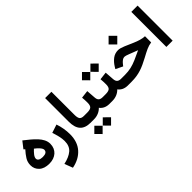

<svg xmlns="http://www.w3.org/2000/svg" viewBox="33 -1528 2640 2640"><g transform="rotate(-45 1352.5 -208.0)"><path d="M147.5 -377.4C116.7 -343.8 91.8 -311 71.8 -279.3C51.8 -247.6 41.5 -211.4 41.5 -170.9C41.5 -122.6 59.1 -82 93.8 -50.3C128.4 -18.1 178.2 -2 243.2 -2C360.8 -2 444.8 -72.8 444.8 -187.5C444.8 -307.6 322.8 -397.5 204.6 -492.2L128.4 -394.5ZM328.1 -188C328.1 -150.4 299.8 -131.3 242.7 -131.3C189.5 -131.3 158.2 -151.4 158.2 -183.1C158.2 -200.7 166.5 -220.2 183.1 -241.2C199.7 -262.2 217.8 -281.2 237.3 -299.3C276.9 -269.5 328.1 -221.7 328.1 -188Z M431.2 265.6C523.4 247.6 596.7 208.5 649.9 148.4C703.1 88.4 729.5 9.3 729.5 -88.9C729.5 -162.6 715.8 -244.1 690.9 -314.5L569.3 -274.4C580.1 -242.7 589.8 -209 598.6 -173.3C606.9 -137.7 611.3 -105 611.3 -75.7C611.3 -10.7 591.8 38.1 552.7 71.8C513.2 105.5 457.5 129.9 385.3 145.5Z M837.9 -222.7C837.9 -73.7 901.4 0 1042.5 0H1054.7V-131.3H1042.5C1010.3 -131.3 988.8 -139.2 977.5 -154.3C966.3 -169.4 960.4 -195.3 960.4 -231.9V-682.1H837.9Z M1034.2 0H1107.9C1169.9 0 1227.1 -23.9 1265.6 -65.4C1294.9 -26.4 1339.8 0 1406.2 0H1417.5V-131.3H1407.2C1352.5 -131.3 1328.6 -154.3 1325.2 -205.6L1315.4 -340.3L1201.2 -326.7C1204.6 -293 1206.1 -258.8 1206.1 -222.2C1206.1 -188.5 1198.7 -164.6 1184.6 -151.4C1170.4 -138.2 1144.5 -131.3 1107.9 -131.3H1034.2ZM1131.3 145.5 1211.4 226.6 1292.5 145.5 1211.4 65.4ZM967.3 145.5 1047.4 226.6 1128.4 145.5 1047.4 65.4Z M1533.7 -497.1 1613.8 -416 1694.8 -497.1 1613.8 -577.1ZM1369.6 -497.1 1449.7 -416 1530.8 -497.1 1449.7 -577.1ZM1397.9 0H1466.3C1528.3 0 1585.4 -23.9 1624 -65.4C1653.3 -26.4 1698.2 0 1764.6 0H1775.9V-131.3H1765.6C1710.9 -131.3 1687 -154.3 1683.6 -205.6L1673.8 -340.3L1559.6 -326.7C1563 -293 1564.5 -258.8 1564.5 -222.2C1564.5 -188.5 1557.1 -164.6 1543 -151.4C1528.8 -138.2 1502.9 -131.3 1466.3 -131.3H1397.9Z M1976.1 -585.9 2060.5 -501.5 2145 -585.9 2060.5 -670.4ZM1756.3 0H1837.9C1981.4 0 2071.8 -38.6 2197.8 -105.5C2290.5 -155.3 2342.3 -183.6 2410.2 -192.4V-312.5C2357.4 -314 2297.9 -333 2239.3 -358.4C2151.4 -395.5 2065.9 -439.9 2013.7 -439.9C1971.2 -439.9 1934.6 -427.7 1902.8 -403.8C1871.1 -379.4 1843.8 -348.6 1821.3 -312L1802.2 -280.8L1904.8 -231L1928.2 -260.3C1938 -272.9 1950.2 -284.7 1964.8 -295.9C1979 -307.1 1995.1 -312.5 2013.2 -312.5C2024.9 -312.5 2047.9 -305.7 2082.5 -292C2116.7 -277.8 2158.2 -261.7 2207.5 -243.7C2157.7 -219.7 2113.3 -199.2 2074.2 -182.6C1994.6 -148.4 1928.2 -131.3 1839.4 -131.3H1756.3Z M2514.2 -682.1V-0.5H2636.2V-682.1Z"/></g></svg>

Font: Vazirmatn
Style: Bold
Weight: 700
Designer: Saber Rastikerdar
Foundry: Saber Rastikerdar
Version: Version 33.003